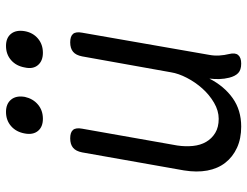

<svg xmlns="http://www.w3.org/2000/svg" viewBox="-112 -702 824 640"><g transform="rotate(-90 300.0 -382.0)"><path d="M408 10Q387 10 376.5 0Q366 -10 361 -30Q357 -46 356.5 -62.5Q356 -79 358 -96Q333 -47 293 -18.5Q253 10 198 10Q158 10 127.5 -4Q97 -18 77.5 -43Q58 -68 51.5 -103Q45 -138 52 -181L112 -520Q116 -541 127.5 -550.5Q139 -560 159 -560Q179 -560 187 -550.5Q195 -541 191 -520L135 -203Q131 -176 133.5 -151Q136 -126 147 -107Q158 -88 177 -76.5Q196 -65 224 -65Q251 -65 277.5 -80.5Q304 -96 325 -119.5Q346 -143 360.5 -171Q375 -199 379 -224L432 -520Q436 -541 447.5 -550.5Q459 -560 479 -560Q499 -560 507 -550.5Q515 -541 511 -520L437 -96Q434 -80 435 -63Q436 -46 440 -30Q445 -10 436.5 0Q428 10 408 10ZM444 -651Q417 -651 403 -667.5Q389 -684 395 -711Q400 -740 419.5 -757Q439 -774 467 -774Q494 -774 507.5 -757Q521 -740 516 -711Q511 -684 491.5 -667.5Q472 -651 444 -651ZM224 -651Q197 -651 183.5 -667.5Q170 -684 175 -711Q180 -740 199.5 -757Q219 -774 247 -774Q274 -774 288 -757Q302 -740 297 -711Q291 -684 271.5 -667.5Q252 -651 224 -651Z"/></g></svg>

Font: Maple Mono Light
Style: Italic
Weight: 300
Italic angle: -10°
Monospace: yes
Designer: subframe7536
Version: Version 7.000